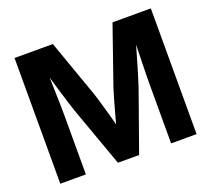

<svg xmlns="http://www.w3.org/2000/svg" viewBox="-123 -886 1148 1044"><g transform="rotate(-20 451.0 -364.0)"><path d="M56.6 0V-727.5H278.3L397.9 -389.6Q405.3 -366.7 415.3 -332.5Q425.3 -298.3 435.8 -260.3Q446.3 -222.2 455.3 -187.5Q464.4 -152.8 470.2 -128.9H434.6Q439.9 -152.8 449 -187.5Q458 -222.2 468.5 -260Q479 -297.9 488.8 -332.3Q498.5 -366.7 505.9 -389.6L623.5 -727.5H845.2V0H697.8V-345.2Q697.8 -369.6 698.5 -403.6Q699.2 -437.5 700.2 -476.6Q701.2 -515.6 702.1 -555.4Q703.1 -595.2 703.6 -630.9H719.7Q709 -591.8 697 -550.8Q685.1 -509.8 673.8 -470.9Q662.6 -432.1 652.6 -399.9Q642.6 -367.7 635.3 -345.2L512.7 0H390.1L266.1 -345.2Q258.8 -367.2 248.5 -399.7Q238.3 -432.1 226.6 -470.7Q214.8 -509.3 202.9 -550.5Q190.9 -591.8 179.2 -630.9H198.7Q198.7 -595.7 199.7 -555.9Q200.7 -516.1 201.9 -477.1Q203.1 -438 203.9 -403.8Q204.6 -369.6 204.6 -345.2V0Z"/></g></svg>

Font: Inter 28pt
Style: Bold
Weight: 700
Designer: Rasmus Andersson
Foundry: rsms
Version: Version 4.001;git-66647c0bb